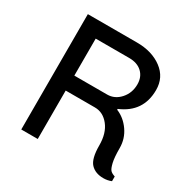

<svg xmlns="http://www.w3.org/2000/svg" viewBox="-155 -834 981 989"><g transform="rotate(30 335.0 -340.0)"><path d="M384 -686Q474 -686 533 -642Q592 -598 592 -523Q592 -392 469 -340V-335Q516 -316 547.5 -271Q579 -226 579 -170Q579 -115 586 -85.5Q593 -56 602 -46.5Q611 -37 630 -31V-3Q608 6 583 6Q535 6 508 -22.5Q481 -51 481 -130Q481 -202 447 -245Q413 -288 364 -288H190V0H92V-686ZM389 -597H190V-377H385Q430 -377 462 -413Q494 -449 494 -500Q494 -544 466 -570.5Q438 -597 389 -597Z"/></g></svg>

Font: Chivo
Style: Regular
Weight: 400
Designer: Hector Gatti
Foundry: Omnibus-Type
Version: Version 1.007;PS 001.007;hotconv 1.0.88;makeotf.lib2.5.64775